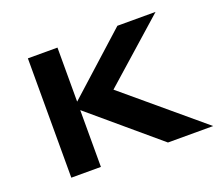

<svg xmlns="http://www.w3.org/2000/svg" viewBox="-90 -628 868 756"><g transform="rotate(-20 343.5 -250.0)"><path d="M90 0V-500H214V-273.5L465 -500H625L364.5 -269L684.5 0H495L214 -238V0Z"/></g></svg>

Font: Science Gothic
Style: Regular
Weight: 400
Designer: Thomas Phinney, Vassil Kateliev, Brandon Buerkle
Foundry: Font Detective LLC
Version: Version 1.018